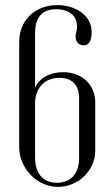

<svg xmlns="http://www.w3.org/2000/svg" viewBox="-20 -724 406 750"><path d="M207 6C283 6 352 -56 352 -135V-326C352 -386 307 -442 227 -442C174 -442 133 -419 117 -381V-595C117 -649 139 -688 199 -688C248 -688 290 -663 279 -602C268 -570 282 -547 307 -547C331 -547 338 -570 338 -599C338 -667 271 -704 204 -704C112 -704 55 -640 55 -561V-149C55 -68 123 6 207 6ZM212 -420C259 -420 289 -395 289 -339V-107C289 -41 252 -10 202 -10C152 -10 117 -42 117 -109V-320C117 -377 152 -420 212 -420Z"/></svg>

Font: Emberly
Style: Regular
Weight: 400
Designer: Rajesh Rajput
Foundry: Rajesh Rajput
Version: Version 1.000